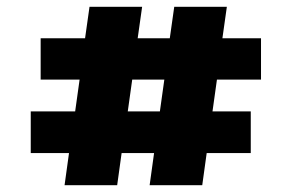

<svg xmlns="http://www.w3.org/2000/svg" viewBox="-20 -542 854 562"><path d="M169 0 182 -94H70V-216H200L213 -309H99V-430H229L242 -522H396L383 -430H477L490 -522H644L631 -430H744V-309H615L602 -216H714V-94H585L572 0H418L431 -94H336L323 0ZM354 -216H448L461 -309H367Z"/></svg>

Font: Tomorrow SemiBold
Style: Regular
Weight: 600
Designer: Tony de Marco, Monica Rizzolli
Foundry: Just in Type
Version: Version 2.002